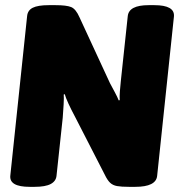

<svg xmlns="http://www.w3.org/2000/svg" viewBox="-20 -722 695 744"><path d="M95 2Q15 2 20 -42L85 -659Q87 -682 107 -692Q127 -702 169 -702H195Q238 -702 256 -694.5Q274 -687 288 -655L406 -400Q415 -383 425 -364.5Q435 -346 440 -333L444 -334Q443 -348 444.5 -367.5Q446 -387 448 -406L475 -659Q479 -702 556 -702H578Q658 -702 654 -658L589 -41Q585 2 504 2H480Q450 2 433.5 -1Q417 -4 406.5 -14Q396 -24 386 -45L270 -271Q256 -297 245 -321Q234 -345 231 -357L227 -356Q228 -342 226.5 -316Q225 -290 223 -265L199 -41Q197 -20 176.5 -9Q156 2 114 2Z"/></svg>

Font: Asap Semi Condensed Semi Condensed Black
Style: Italic
Weight: 900
Width: 4
Italic angle: -6°
Designer: Pablo Cosgaya
Foundry: Omnibus-Type
Version: Version 3.001; ttfautohint (v1.8.4.7-5d5b)